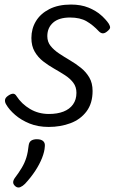

<svg xmlns="http://www.w3.org/2000/svg" viewBox="-20 -539 519 844"><path d="M194 19Q147 19 110 4Q73 -11 46.5 -34Q20 -57 7 -80Q1 -90 2 -99.5Q3 -109 14 -117Q26 -126 36 -127Q46 -128 53 -116Q75 -82 112 -60Q149 -38 195 -38Q232 -38 259 -48.5Q286 -59 301 -80Q316 -101 316 -131Q316 -157 302 -175.5Q288 -194 265.5 -208.5Q243 -223 217.5 -237.5Q192 -252 169.5 -269.5Q147 -287 132.5 -312Q118 -337 118 -372Q118 -413 138 -446Q158 -479 197 -499Q236 -519 292 -519Q336 -519 369 -505.5Q402 -492 424 -472.5Q446 -453 458 -435Q464 -425 464 -418Q464 -411 450 -400Q440 -392 431.5 -392.5Q423 -393 415 -401Q389 -429 360.5 -445.5Q332 -462 288 -462Q239 -462 213.5 -439.5Q188 -417 188 -380Q188 -355 202.5 -337Q217 -319 239.5 -304Q262 -289 287.5 -274Q313 -259 335.5 -241Q358 -223 372.5 -198.5Q387 -174 387 -139Q387 -85 360.5 -49.5Q334 -14 290 2.5Q246 19 194 19ZM49 281Q39 273 38 264.5Q37 256 44 245Q63 220 76 198Q89 176 96 153Q103 130 106 100Q108 85 117.5 79Q127 73 142 73Q161 73 170 81.5Q179 90 177 105Q176 127 165 155Q154 183 135 212Q116 241 90 269Q80 279 69.5 283.5Q59 288 49 281Z"/></svg>

Font: Playwrite US Trad Light
Style: Regular
Weight: 300
Designer: Veronika Burian, José Scaglione
Foundry: TypeTogether
Version: Version 1.003